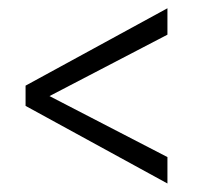

<svg xmlns="http://www.w3.org/2000/svg" viewBox="-20 -549 489 458"><path d="M98.1 -319.8 379.4 -174.3V-111.3L41 -296.4V-344.7L379.4 -529.3V-466.3Z"/></svg>

Font: MAUL Condensed Light
Style: Light
Weight: 300
Designer: MAUL
Version: Version 2.137; 2017; ttfautohint (v1.8.3)